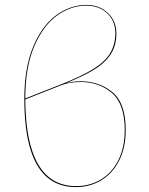

<svg xmlns="http://www.w3.org/2000/svg" viewBox="-20 -753 606 782"><path d="M492 -223Q492 -152 465.5 -99.5Q439 -47 393 -19Q347 9 289 9Q79 9 79 -349Q79 -477 115.5 -563.5Q152 -650 209.5 -691.5Q267 -733 332 -733Q385 -733 419.5 -700Q454 -667 454 -617Q454 -567 430.5 -531.5Q407 -496 363.5 -469.5Q320 -443 248 -414Q277 -422 309 -422Q384 -422 438 -377.5Q492 -333 492 -223ZM83 -352 225 -408Q311 -442 358.5 -471Q406 -500 427.5 -534.5Q449 -569 450 -617Q450 -667 417 -698.5Q384 -730 331 -730Q268 -730 211.5 -689Q155 -648 119 -563Q83 -478 83 -352ZM488 -223Q488 -330 435.5 -374.5Q383 -419 309 -419Q262 -419 227 -405L83 -348Q85 5 290 5Q346 5 391 -22Q436 -49 462 -100.5Q488 -152 488 -223Z"/></svg>

Font: FiraGO Four
Style: Regular
Weight: 100
Designer: bBox Type
Foundry: bBox Type GmbH
Version: Version 1.001